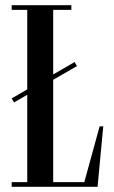

<svg xmlns="http://www.w3.org/2000/svg" viewBox="-20 -720 438 740"><path d="M304.9 -18H185V-412.4L276.5 -465.2L267.5 -480.8L185 -433.1V-682H255V-700H25V-682H85V-375.4L25 -340.8L34 -325.2L85 -354.7V-18H25V0H356L378 -233H364Z"/></svg>

Font: Picaflor 24 pt
Style: Regular
Weight: 400
Designer: Ariel Martín Pérez
Foundry: Tunera Type Foundry
Version: Version 1.000;hotconv 1.0.109;makeotfexe 2.5.65596